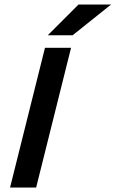

<svg xmlns="http://www.w3.org/2000/svg" viewBox="-20 -839 517 859"><path d="M25 0 181.2 -625H297.9L141.7 0ZM193.7 -681.2 331.2 -818.8H477.1L304.9 -681.2Z"/></svg>

Font: Afacad SemiBold
Style: Italic
Weight: 600
Italic angle: -14°
Designer: Kristian Moeller
Foundry: Dicotype
Version: Version 1.000